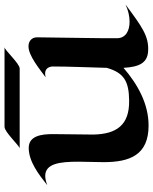

<svg xmlns="http://www.w3.org/2000/svg" viewBox="66 -731 677 849"><g transform="rotate(-90 404.5 -306.5)"><path d="M809 -90C784 -78 757 -72 733 -72C693 -72 661 -89 660 -126C659 -185 664 -440 664 -481C664 -506 646 -519 624 -519C583 -519 525 -471 487 -443C535 -456 535 -413 535 -413C535 -336 531 -259 529 -173C507 -95 467 -75 385 -74C275 -72 236 -131 234 -232C234 -290 236 -348 236 -412C236 -460 229 -518 175 -518C115 -518 58 -474 10 -436C26 -442 40 -445 51 -445C106 -445 114 -380 114 -298C114 -263 112 -225 112 -187C112 -70 144 12 274 12C369 12 455 -35 529 -99C533 -27 552 7 603 10C669 14 712 -18 809 -90ZM268 -625C245 -625 186 -560 173 -558H526C548 -558 607 -624 620 -625Z"/></g></svg>

Font: Eagle Lake
Style: Regular
Weight: 400
Designer: Astigmatic (AOETI)
Foundry: Astigmatic (AOETI)
Version: Version 1.000